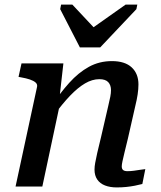

<svg xmlns="http://www.w3.org/2000/svg" viewBox="-20 -815 703 839"><path d="M329 -608H418L576 -775L580 -795H529L362 -677L417 -666L296 -795H247L243 -775ZM48 0H165L246 -380L240 -388L257 -538H74L61 -479L72 -477Q95 -473 111 -467.5Q127 -462 135.5 -454.5Q144 -447 142 -436ZM539 -210 571 -351Q578 -379 581.5 -402.5Q585 -426 585 -446Q585 -493 555.5 -520.5Q526 -548 469 -548Q414 -548 368.5 -523Q323 -498 282.5 -453Q242 -408 203 -349L215 -310Q252 -361 286 -396.5Q320 -432 351.5 -450.5Q383 -469 414 -469Q441 -469 453 -456Q465 -443 465 -421Q465 -408 462 -392.5Q459 -377 453 -352L422 -218Q411 -174 405 -147Q399 -120 396 -103.5Q393 -87 393 -74Q393 -48 405 -30.5Q417 -13 439 -4.5Q461 4 490 4Q512 4 531.5 2Q551 0 569 -3.5Q587 -7 602 -11L615 -76Q605 -75 592.5 -73Q580 -71 565.5 -69Q551 -67 537 -67Q524 -67 518 -72Q512 -77 512 -88Q512 -95 515 -109.5Q518 -124 524 -148.5Q530 -173 539 -210Z"/></svg>

Font: Roboto Serif Medium
Style: Italic
Weight: 500
Italic angle: -10°
Designer: Greg Gazdowicz
Foundry: Commercial Type
Version: Version 1.008